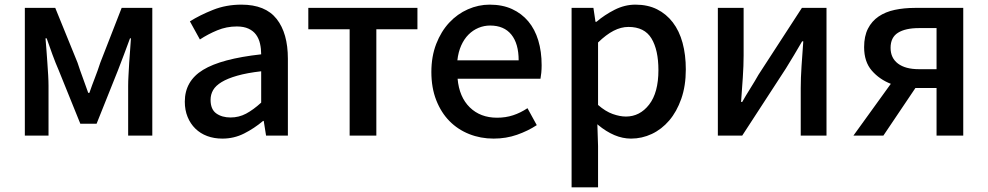

<svg xmlns="http://www.w3.org/2000/svg" viewBox="-20 -584 4255 827"><path d="M218 -550 314 -314Q325 -280 337 -248Q349 -216 360 -184H365Q376 -216 388.5 -248Q401 -280 412 -314L504 -550H636V0H532V-214Q532 -234 533.5 -260Q535 -286 536.5 -314Q538 -342 540.5 -369.5Q543 -397 544 -419H540Q528 -385 514 -349Q500 -313 488 -281L396 -51H326L233 -281Q219 -313 205.5 -350Q192 -387 181 -419H176Q178 -397 180 -369.5Q182 -342 184 -314Q186 -286 187.5 -260Q189 -234 189 -214V0H87V-550Z M938 13Q902 13 872.5 2Q843 -9 821.5 -30Q800 -51 788 -80.5Q776 -110 776 -146Q776 -235 854.5 -283Q933 -331 1105 -350Q1105 -374 1100 -396Q1095 -418 1083 -434.5Q1071 -451 1050.5 -460.5Q1030 -470 1000 -470Q956 -470 916 -453.5Q876 -437 841 -414L798 -492Q841 -519 897.5 -541.5Q954 -564 1020 -564Q1123 -564 1171.5 -502.5Q1220 -441 1220 -331V0H1126L1116 -63H1113Q1075 -31 1031.5 -9Q988 13 938 13ZM973 -78Q1009 -78 1040 -94.5Q1071 -111 1105 -142V-277Q1044 -270 1002 -258Q960 -246 934.5 -230.5Q909 -215 898 -196Q887 -177 887 -154Q887 -113 911.5 -95.5Q936 -78 973 -78Z M1308 -550H1778V-458H1601V0H1486V-458H1308Z M2106 13Q2050 13 2001 -6.5Q1952 -26 1916 -62.5Q1880 -99 1859 -152.5Q1838 -206 1838 -274Q1838 -341 1859 -395Q1880 -449 1915 -486.5Q1950 -524 1995.5 -544Q2041 -564 2089 -564Q2144 -564 2185.5 -545Q2227 -526 2255.5 -492Q2284 -458 2298.5 -410Q2313 -362 2313 -303Q2313 -286 2311.5 -270.5Q2310 -255 2308 -245H1951Q1958 -166 2003.5 -121.5Q2049 -77 2121 -77Q2158 -77 2190 -87.5Q2222 -98 2252 -118L2292 -45Q2254 -20 2207 -3.5Q2160 13 2106 13ZM2214 -324Q2214 -396 2182.5 -435Q2151 -474 2091 -474Q2065 -474 2041 -464Q2017 -454 1998 -435Q1979 -416 1966.5 -388Q1954 -360 1950 -324Z M2536 -550 2545 -490H2549Q2584 -520 2627.5 -542Q2671 -564 2717 -564Q2770 -564 2810 -544Q2850 -524 2878 -487.5Q2906 -451 2920 -399.5Q2934 -348 2934 -285Q2934 -214 2914.5 -158.5Q2895 -103 2862.5 -65Q2830 -27 2787.5 -7Q2745 13 2698 13Q2662 13 2626.5 -2Q2591 -17 2556 -46L2553 -49L2556 45V223H2442V-550ZM2556 -132Q2588 -104 2619 -93Q2650 -82 2676 -82Q2736 -82 2776 -133.5Q2816 -185 2816 -282Q2816 -369 2786 -418.5Q2756 -468 2687 -468Q2655 -468 2623 -451.5Q2591 -435 2556 -401Z M3183 -550V-345Q3183 -302 3179.5 -250Q3176 -198 3172 -145H3177Q3191 -170 3212 -203.5Q3233 -237 3247 -262L3434 -550H3540V0H3429V-205Q3429 -248 3432.5 -300Q3436 -352 3440 -406H3435Q3420 -380 3400 -346.5Q3380 -313 3365 -289L3177 0H3072V-550Z M3656 0 3817 -223Q3768 -242 3735 -280Q3702 -318 3702 -381Q3702 -428 3718.5 -460.5Q3735 -493 3764.5 -513Q3794 -533 3834 -541.5Q3874 -550 3921 -550H4129V0H4014V-205H3923L3785 0ZM3816 -378Q3816 -334 3848 -310Q3880 -286 3938 -286H4014V-463H3938Q3880 -463 3848 -443Q3816 -423 3816 -378Z"/></svg>

Font: Kinto Sans Med
Style: Regular
Weight: 500
Designer: Authors: Ryoko NISHIZUKA  (kana & ideographs); Paul D. Hunt (Latin, Greek & Cyrillic); Wenlong ZHANG  (bopomofo); Sandol
Foundry: Adobe Systems Incorporated, ookami Inc.
Version: Version 0.001